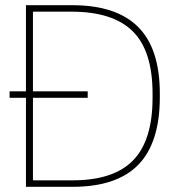

<svg xmlns="http://www.w3.org/2000/svg" viewBox="-20 -702 678 740"><path d="M17 -350H80V-682H258Q428 -682 512 -598.5Q596 -515 596 -341V-328Q596 -152 513 -67Q430 18 260 18H80V-325H17ZM260 -7Q418 -7 493 -84Q568 -161 568 -325V-341Q568 -506 491.5 -581.5Q415 -657 256 -657H107V-350H318V-325H107V-7Z"/></svg>

Font: LINE Seed Sans KR Thin
Style: Regular
Weight: 250
Designer: LINE BX Design & Sandoll Inc & Dalton Maag Ltd
Foundry: Sandoll Inc.
Version: Version 1.000